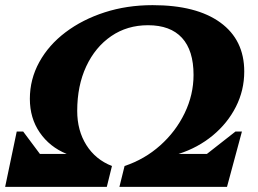

<svg xmlns="http://www.w3.org/2000/svg" viewBox="-38 -726 1001 746"><path d="M-18 0 27 -215H52L117 -128H221Q155 -155 116.5 -211Q78 -267 78 -342Q78 -418 114.5 -484.5Q151 -551 216.5 -600.5Q282 -650 368.5 -678Q455 -706 555 -706Q725 -706 818 -638.5Q911 -571 911 -448Q911 -375 878.5 -311Q846 -247 788.5 -199.5Q731 -152 656 -128H766L877 -215H902L844 0H426L446 -81Q524 -107 584.5 -161Q645 -215 679.5 -286.5Q714 -358 714 -435Q714 -530 669 -579Q624 -628 537 -628Q456 -628 394 -585.5Q332 -543 297 -468Q262 -393 262 -295Q262 -219 297.5 -162.5Q333 -106 397 -81L377 0Z"/></svg>

Font: Platypi
Style: Bold Italic
Weight: 700
Italic angle: -13°
Designer: David Sargent
Foundry: Bolt Cutter Type
Version: Version 1.200; ttfautohint (v1.8.4.7-5d5b)